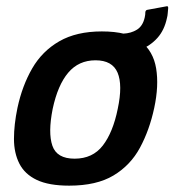

<svg xmlns="http://www.w3.org/2000/svg" viewBox="-20 -578 550 605"><path d="M198 7Q134 7 96 -11Q58 -29 41 -62.5Q24 -96 24 -140.5Q24 -185 35 -238Q50 -308 81.5 -362.5Q113 -417 167 -448Q221 -479 301 -479Q383 -479 423 -448Q463 -417 472 -362.5Q481 -308 466 -238Q451 -168 421 -112.5Q391 -57 337.5 -25Q284 7 198 7ZM215 -78Q272 -78 304 -119.5Q336 -161 351 -235Q367 -310 350.5 -349Q334 -388 281 -388Q228 -388 195 -349Q162 -310 146 -235Q131 -160 145 -119Q159 -78 215 -78ZM504 -558Q510 -560 510 -553Q509 -544 508.5 -536Q508 -528 506 -521Q498 -483 476 -458.5Q454 -434 423 -422Q392 -410 355 -408Q348 -408 350 -414L361 -466Q362 -472 368 -472Q393 -473 411.5 -484.5Q430 -496 436 -523Q437 -527 437.5 -531.5Q438 -536 438 -540Q439 -546 444 -547Z"/></svg>

Font: Glory SemiBold
Style: Italic
Weight: 600
Italic angle: -12°
Designer: Robert Leuschke
Foundry: Robert Leuschke
Version: Version 1.011